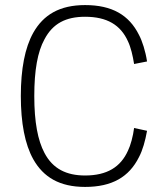

<svg xmlns="http://www.w3.org/2000/svg" viewBox="-20 -729 645 756"><path d="M315 7C421 7 488 -32 527 -110C542 -138 552 -175 559 -214L508 -225C504 -193 494 -156 484 -136C455 -71 401 -38 315 -38C242 -38 188 -64 155 -127C129 -176 115 -248 115 -351C115 -452 128 -525 155 -574C188 -637 240 -663 315 -663C401 -663 455 -631 484 -566C495 -543 503 -509 508 -477L559 -487C553 -527 540 -568 527 -592C488 -670 421 -709 315 -709C215 -709 151 -671 111 -600C78 -541 62 -457 62 -351C62 -245 78 -161 111 -102C151 -31 215 7 315 7Z"/></svg>

Font: Arthouse Owned Light
Style: Regular
Weight: 300
Designer: Jeremy Tribby
Foundry: Tribby Type
Version: Version 1.000;PS 001.000;hotconv 1.0.88;makeotf.lib2.5.64775